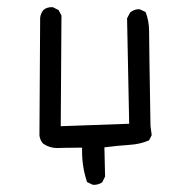

<svg xmlns="http://www.w3.org/2000/svg" viewBox="-20 -435 540 537"><path d="M242.2 82Q255.9 82 266.1 74.7L273.9 58.6L272 -22.9Q310.5 -27.8 341.6 -29.8Q372.6 -31.7 397 -42.5L404.3 -57.1L400.9 -83Q397 -315.4 397 -347.7Q397 -376.5 387.2 -401.4L371.6 -408.7Q370.1 -409.2 368.7 -409.2Q354.5 -409.2 343.8 -399.9L335.4 -383.8L341.3 -88.9L149.9 -82L151.9 -391.6L144 -406.7L128.4 -414.6Q126.5 -415 125 -415Q110.8 -415 101.6 -407.2Q93.8 -397.9 92.3 -385.3L90.3 -56.2Q91.8 -43.9 99.6 -34.2Q117.2 -21 141.1 -21Q142.6 -21 158.2 -21.5Q173.8 -22 201.2 -22H209.5V-13.7Q209.5 33.7 223.6 74.2L238.8 81.5Q240.7 82 242.2 82Z"/></svg>

Font: NaikaiFont
Style: Light
Weight: 300
Version: Version 1.89